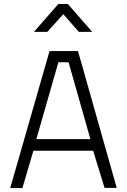

<svg xmlns="http://www.w3.org/2000/svg" viewBox="-20 -957 644 977"><path d="M32 0H94L150 -190H454L512 -1H574L377 -697H232ZM277 -640H329L440 -249H165ZM153 -795H221L302 -885L381 -795H449L325 -937H277Z"/></svg>

Font: TitilliumText22L
Style: 250 wt
Weight: 300
Designer: Campivisivi
Foundry: Campivisivi
Version: 1.000